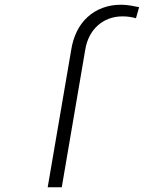

<svg xmlns="http://www.w3.org/2000/svg" viewBox="-20 -786 627 806"><path d="M180.2 0 278.8 -575.7Q285.2 -618.2 302.5 -653.6Q319.8 -689 347.2 -714.1Q374.5 -739.3 410.9 -752.9Q447.3 -766.6 491.2 -766.1Q509.8 -765.6 527.8 -762.7Q545.9 -759.8 564 -755.9L550.8 -709.5Q537.1 -713.4 523.2 -715.3Q509.3 -717.3 495.1 -717.3Q462.9 -717.3 436.3 -707Q409.7 -696.8 389.4 -678.2Q369.1 -659.7 356 -634Q342.8 -608.4 337.9 -577.6L239.3 0Z"/></svg>

Font: Roboto Mono Light
Style: Italic
Weight: 300
Designer: Google
Version: Version 2.000985; 2015; ttfautohint (v1.3)